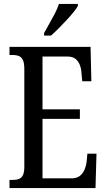

<svg xmlns="http://www.w3.org/2000/svg" viewBox="-20 -951 539 971"><path d="M28 0V-41H45Q63 -41 76 -46Q89 -51 96 -65.5Q103 -80 103 -107V-602Q103 -633 95.5 -648Q88 -663 75 -668Q62 -673 45 -673H28V-714H438L442 -540H396L392 -582Q391 -604 383.5 -623Q376 -642 361.5 -653.5Q347 -665 322 -665H195V-398H384V-350H195V-49H341Q367 -49 382.5 -60.5Q398 -72 406.5 -91Q415 -110 418 -132L422 -174H468L463 0ZM203 -784Q217 -810 231.5 -835Q246 -860 258.5 -884.5Q271 -909 278 -931H374V-921Q367 -908 351.5 -889Q336 -870 316.5 -849Q297 -828 276.5 -807.5Q256 -787 238 -771H203Z"/></svg>

Font: Noto Serif Khmer ExtraCondensed
Style: Regular
Weight: 400
Width: 2
Designer: Danh Hong and the Monotype Design Team
Foundry: Monotype Imaging Inc.
Version: Version 2.004